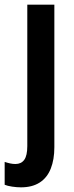

<svg xmlns="http://www.w3.org/2000/svg" viewBox="-52 -563 319 823"><path d="M38 240Q20 240 0 237Q-20 234 -32 229V131Q-20 135 -8.5 137.5Q3 140 14 140Q39 140 52 122Q65 104 65 63V-543H181V68Q181 121 165.5 160Q150 199 118 219.5Q86 240 38 240Z"/></svg>

Font: Noto Sans Khmer Condensed SemiBold
Style: Regular
Weight: 600
Width: 3
Designer: Danh Hong and the Monotype Design Team
Foundry: Monotype Imaging Inc.
Version: Version 2.004